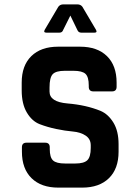

<svg xmlns="http://www.w3.org/2000/svg" viewBox="-20 -856 640 876"><path d="M80 -164V-184Q80 -205 101 -205H186Q207 -205 207 -184V-176Q207 -138 222 -124Q237 -110 277 -110H324Q363 -110 378.5 -125Q394 -140 394 -181V-193Q394 -222 370.5 -237.5Q347 -253 312 -256Q277 -259 236.5 -267.5Q196 -276 161 -289.5Q126 -303 102.5 -342.5Q79 -382 79 -444V-479Q79 -557 123 -600Q167 -643 245 -643H345Q424 -643 468 -600Q512 -557 512 -479V-460Q512 -439 491 -439H406Q385 -439 385 -460V-466Q385 -505 370 -519Q355 -533 315 -533H276Q235 -533 220.5 -517.5Q206 -502 206 -457V-438Q206 -391 288 -384Q373 -377 439 -350Q474 -335 497.5 -296.5Q521 -258 521 -198V-164Q521 -86 477 -43Q433 0 355 0H246Q168 0 124 -43Q80 -86 80 -164ZM411 -707H351Q338 -707 333 -719L301 -785L268 -719Q264 -707 251 -707H192Q177 -707 184 -720L246 -825Q254 -836 269 -836H333Q348 -836 356 -825L418 -720Q425 -707 411 -707Z"/></svg>

Font: RajdhaniMono
Style: Bold
Weight: 700
Monospace: yes
Designer: Satya Rajpurohit, Jyotish Sonowal
Foundry: Indian Type Foundry
Version: Version 1.201;PS 1.0;hotconv 1.0.78;makeotf.lib2.5.61930; tt